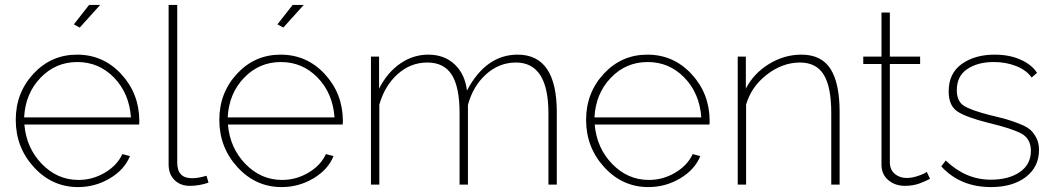

<svg xmlns="http://www.w3.org/2000/svg" viewBox="-20 -750 4283 780"><path d="M304 -638 280 -651 342 -730H387ZM297 10Q192 10 118 -70.5Q44 -151 44 -263Q44 -373 116 -450.5Q188 -528 293 -528Q399 -528 472 -449.5Q545 -371 546 -260Q546 -249 545 -244H79Q87 -149 150 -84Q213 -19 299 -19Q356 -19 406 -48.5Q456 -78 477 -124L508 -116Q486 -61 426.5 -25.5Q367 10 297 10ZM78 -273H512Q505 -371 443.5 -434.5Q382 -498 294 -498Q206 -498 144.5 -434Q83 -370 78 -273Z M665 -730H700V-89Q700 -26 760 -26Q785 -26 819 -36L827 -8Q790 5 751 5Q713 5 689 -18.5Q665 -42 665 -82Z M1131 -638 1107 -651 1169 -730H1214ZM1124 10Q1019 10 945 -70.5Q871 -151 871 -263Q871 -373 943 -450.5Q1015 -528 1120 -528Q1226 -528 1299 -449.5Q1372 -371 1373 -260Q1373 -249 1372 -244H906Q914 -149 977 -84Q1040 -19 1126 -19Q1183 -19 1233 -48.5Q1283 -78 1304 -124L1335 -116Q1313 -61 1253.5 -25.5Q1194 10 1124 10ZM905 -273H1339Q1332 -371 1270.5 -434.5Q1209 -498 1121 -498Q1033 -498 971.5 -434Q910 -370 905 -273Z M2242 0H2208V-290Q2208 -496 2076 -496Q2008 -496 1955 -448.5Q1902 -401 1881 -324V0H1847V-290Q1847 -396 1815.5 -446Q1784 -496 1716 -496Q1648 -496 1595.5 -449Q1543 -402 1521 -325V0H1487V-520H1520V-390Q1553 -455 1605.5 -491.5Q1658 -528 1720 -528Q1785 -528 1827 -488.5Q1869 -449 1877 -382Q1954 -528 2083 -528Q2242 -528 2242 -294Z M2614 10Q2509 10 2435 -70.5Q2361 -151 2361 -263Q2361 -373 2433 -450.5Q2505 -528 2610 -528Q2716 -528 2789 -449.5Q2862 -371 2863 -260Q2863 -249 2862 -244H2396Q2404 -149 2467 -84Q2530 -19 2616 -19Q2673 -19 2723 -48.5Q2773 -78 2794 -124L2825 -116Q2803 -61 2743.5 -25.5Q2684 10 2614 10ZM2395 -273H2829Q2822 -371 2760.5 -434.5Q2699 -498 2611 -498Q2523 -498 2461.5 -434Q2400 -370 2395 -273Z M3391 0H3357V-290Q3357 -397 3326.5 -446.5Q3296 -496 3230 -496Q3159 -496 3095.5 -447Q3032 -398 3011 -325V0H2977V-520H3010V-390Q3042 -452 3104 -490Q3166 -528 3236 -528Q3317 -528 3354 -470Q3391 -412 3391 -294Z M3758 -24 3751 -20Q3745 -17 3736 -13Q3727 -9 3715 -4.5Q3703 0 3687.5 2.5Q3672 5 3657 5Q3616 5 3588.5 -18.5Q3561 -42 3561 -81V-490H3487V-520H3561V-699H3595V-520H3718V-490H3595V-86Q3597 -58 3616.5 -42.5Q3636 -27 3663 -27Q3682 -27 3702 -33Q3722 -39 3732 -44Q3742 -49 3745 -52Z M4006 10Q3881 10 3804 -74L3822 -98Q3903 -20 4005 -20Q4078 -20 4123 -51Q4168 -82 4168 -137Q4168 -186 4130 -207Q4092 -228 3995 -251Q3904 -274 3869 -297.5Q3834 -321 3834 -379Q3834 -452 3887 -490Q3940 -528 4021 -528Q4081 -528 4126.5 -507.5Q4172 -487 4193 -454L4171 -435Q4150 -465 4108.5 -481.5Q4067 -498 4017 -498Q3952 -498 3909.5 -469.5Q3867 -441 3867 -384Q3867 -339 3895.5 -320.5Q3924 -302 4003 -282Q4049 -271 4071.5 -264.5Q4094 -258 4124 -246Q4154 -234 4167.5 -221Q4181 -208 4191 -188Q4201 -168 4201 -141Q4201 -72 4147.5 -31Q4094 10 4006 10Z"/></svg>

Font: Raleway-v4020 ExtraLight
Style: Regular
Weight: 275
Designer: Matt McInerney, Pablo Impallari, Rodrigo Fuenzalida
Foundry: Matt McInerney, Pablo Impallari, Rodrigo Fuenzalida
Version: Version 4.020;PS 004.020;hotconv 1.0.88;makeotf.lib2.5.64775